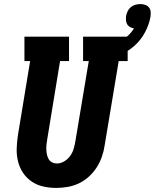

<svg xmlns="http://www.w3.org/2000/svg" viewBox="-20 -915 760 943"><path d="M256 8Q224 8 192.5 1Q161 -6 135.5 -23.5Q110 -41 93 -66.5Q76 -92 68.5 -122.5Q61 -153 62 -185.5Q63 -218 68 -251L128 -615H100V-735H319V-615H275L212 -231Q210 -219 208.5 -206Q207 -193 207.5 -180.5Q208 -168 210.5 -156Q213 -144 219 -133.5Q225 -123 236 -117.5Q247 -112 259 -112Q278 -112 295.5 -122.5Q313 -133 324.5 -149Q336 -165 341.5 -183.5Q347 -202 350 -220L416 -615H388V-735H607V-615H563L494 -201Q490 -173 480.5 -145.5Q471 -118 455 -93Q439 -68 416.5 -47.5Q394 -27 367.5 -14.5Q341 -2 312.5 3Q284 8 256 8ZM490 -615 472 -673Q495 -679 518.5 -687Q542 -695 564 -707.5Q586 -720 605.5 -737Q625 -754 638 -776Q628 -777 619 -782Q610 -787 605 -795Q600 -803 599 -813.5Q598 -824 599 -835Q601 -847 606.5 -859Q612 -871 622 -879.5Q632 -888 644.5 -891.5Q657 -895 670 -895Q682 -895 693.5 -891Q705 -887 712 -878Q719 -869 720 -857Q721 -845 719 -832Q712 -793 691.5 -755Q671 -717 639 -689Q607 -661 568 -643.5Q529 -626 490 -615Z"/></svg>

Font: Iosevka Etoile Heavy Oblique
Style: Regular
Weight: 900
Italic angle: -9°
Designer: Belleve Invis
Foundry: Belleve Invis
Version: Version 15.5.2; ttfautohint (v1.8.4)